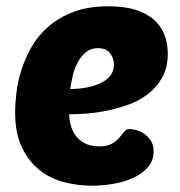

<svg xmlns="http://www.w3.org/2000/svg" viewBox="-20 -580 571 610"><path d="M272 10Q228 10 184.5 -1Q141 -12 106.5 -39Q72 -66 50 -111Q28 -156 28 -224Q28 -249 32 -284Q36 -319 47.5 -356Q59 -393 79.5 -429.5Q100 -466 133 -495Q166 -524 213 -542Q260 -560 325 -560Q377 -560 413 -548Q449 -536 471 -515.5Q493 -495 503 -468Q513 -441 513 -410Q513 -364 494.5 -332Q476 -300 446.5 -278.5Q417 -257 381 -245Q345 -233 310 -226.5Q275 -220 245.5 -218.5Q216 -217 200 -217Q200 -198 205.5 -179.5Q211 -161 222 -147Q233 -133 251 -124Q269 -115 295 -115Q321 -115 335.5 -123.5Q350 -132 359 -142.5Q368 -153 374.5 -161.5Q381 -170 392 -170Q397 -170 409.5 -167.5Q422 -165 435 -157Q448 -149 458 -135Q468 -121 468 -99Q468 -70 450 -49Q432 -28 403.5 -15Q375 -2 340 4Q305 10 272 10ZM291 -427Q269 -427 253.5 -414.5Q238 -402 227.5 -383Q217 -364 211.5 -341Q206 -318 203 -297Q265 -298 303.5 -318Q342 -338 342 -375Q342 -395 329.5 -411Q317 -427 291 -427Z"/></svg>

Font: Poetsen One
Style: Regular
Weight: 400
Designer: Pablo Impallari, Rodrigo Fuenzalida
Foundry: Pablo Impallari, Rodrigo Fuenzalida
Version: Version 1.001; ttfautohint (v0.93) -l 8 -r 50 -G 200 -x 14 -